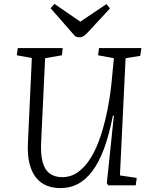

<svg xmlns="http://www.w3.org/2000/svg" viewBox="-20 -949 771 983"><path d="M594 -51 680 -38 675 0H534L527 -12L563 -357H558Q539 -259 513 -189Q487 -119 453.5 -74Q420 -29 379.5 -7.5Q339 14 290 14Q233 14 194.5 -12Q156 -38 137.5 -90Q119 -142 123 -218L143 -652L66 -666L71 -703H301L297 -666L211 -651L191 -230Q187 -164 197.5 -122.5Q208 -81 233.5 -61.5Q259 -42 299 -42Q344 -42 381 -69Q418 -96 447 -144.5Q476 -193 497 -258Q518 -323 532.5 -399Q547 -475 554 -556L563 -651L482 -666L487 -703H704L698 -663L623 -651ZM239 -907 259 -929 391 -838 525 -928 543 -906 434 -788Q421 -773 410 -765.5Q399 -758 387 -758Q380 -758 375 -759.5Q370 -761 365 -763Z"/></svg>

Font: Literata 18pt Light
Style: Italic
Weight: 300
Italic angle: -2°
Designer: Latin by Veronika Burian and Jose Scaglione. Greek by Irene Vlachou. Cyrillic by Vera Evstafieva
Foundry: TypeTogether
Version: Version 3.103;gftools[0.9.29]